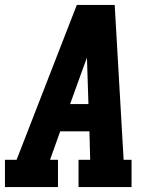

<svg xmlns="http://www.w3.org/2000/svg" viewBox="-21 -755 641 775"><path d="M-1 0V-110H46L289 -735H442L478 -110H510V0H296V-110H343L340 -225H222L181 -110H213V0ZM262 -335H336L331 -490Q331 -498 330.5 -506Q330 -514 330 -522Q327 -514 324 -506Q321 -498 318 -490Z"/></svg>

Font: Iosevka Slab XBdExObl
Style: Regular
Weight: 800
Width: 7
Italic angle: -9°
Monospace: yes
Designer: Belleve Invis
Foundry: Belleve Invis
Version: Version 11.1.0; ttfautohint (v1.8.3)